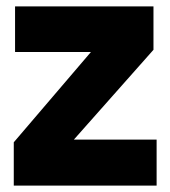

<svg xmlns="http://www.w3.org/2000/svg" viewBox="-20 -578 530 598"><path d="M22.9 0V-134.8L263.2 -416H26.9V-558.1H458V-422.9L210 -143.1H467.8V0Z"/></svg>

Font: Biathlonist
Style: Bold
Weight: 700
Designer: Go4gold
Foundry: Go4gold
Version: Version 3.010;FEAKit 1.0